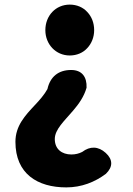

<svg xmlns="http://www.w3.org/2000/svg" viewBox="-20 -603 576 834"><path d="M298 -123C322 -151 345 -183 356 -222C358 -269 336 -299 289 -299C234 -299 198 -270 186 -216C172 -191 152 -168 131 -146C90 -102 47 -57 47 13C47 152 143 211 268 211C334 211 392 188 440 152C471 122 471 90 439 61C407 32 371 31 337 57C323 64 308 68 290 68C249 68 218 45 218 1C218 -41 259 -77 298 -123ZM359 -551C341 -571 314 -583 283 -583C222 -583 177 -535 177 -472C177 -411 222 -362 283 -362C314 -362 341 -374 359 -394C378 -414 389 -442 389 -472C389 -504 378 -531 359 -551Z"/></svg>

Font: GenSenRounded2 TW H
Style: Regular
Weight: 900
Version: Version 2.100;PS 2.1;hotconv 16.6.51;makeotf.lib2.5.65220 DE